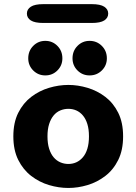

<svg xmlns="http://www.w3.org/2000/svg" viewBox="-20 -898 659 928"><path d="M310.5 10.5Q264 10.5 217 -3.5Q170 -17.5 131 -47.5Q92 -77.5 68.2 -125Q44.5 -172.5 44.5 -239Q44.5 -305.5 68.2 -352.8Q92 -400 131 -429.8Q170 -459.5 217 -473.5Q264 -487.5 310.5 -487.5Q356.5 -487.5 403.2 -473.5Q450 -459.5 489 -429.8Q528 -400 551.5 -352.8Q575 -305.5 575 -239Q575 -172.5 551.5 -125Q528 -77.5 489 -47.5Q450 -17.5 403.2 -3.5Q356.5 10.5 310.5 10.5ZM310.5 -105.5Q331 -105.5 348.8 -113.5Q366.5 -121.5 380.5 -137.8Q394.5 -154 402.2 -179.2Q410 -204.5 410 -239Q410 -273.5 402.2 -298.5Q394.5 -323.5 380.5 -340Q366.5 -356.5 348.8 -364.2Q331 -372 310.5 -372Q290 -372 271.5 -364.2Q253 -356.5 239.2 -340Q225.5 -323.5 217.5 -298.5Q209.5 -273.5 209.5 -239Q209.5 -204.5 217.5 -179.2Q225.5 -154 239.2 -137.8Q253 -121.5 271.5 -113.5Q290 -105.5 310.5 -105.5ZM199 -533.5Q164.5 -533.5 140.5 -557.5Q116.5 -581.5 116.5 -616Q116.5 -652 140.5 -676.2Q164.5 -700.5 199 -700.5Q233.5 -700.5 257.5 -676.2Q281.5 -652 281.5 -616Q281.5 -581.5 257.5 -557.5Q233.5 -533.5 199 -533.5ZM413 -533.5Q378.5 -533.5 354.5 -557.5Q330.5 -581.5 330.5 -616Q330.5 -652 354.5 -676.2Q378.5 -700.5 413 -700.5Q448 -700.5 472.2 -676.2Q496.5 -652 496.5 -616Q496.5 -581.5 472.2 -557.5Q448 -533.5 413 -533.5ZM110 -832.5Q110 -853 129 -865.5Q148 -878 189.5 -878H423.5Q465 -878 484 -865.5Q503 -853 503 -832.5Q503 -811.5 484 -799.2Q465 -787 423.5 -787H189.5Q148 -787 129 -799.2Q110 -811.5 110 -832.5Z"/></svg>

Font: Sono ExtraLight Monospace
Style: Bold
Weight: 700
Version: Version 2.112